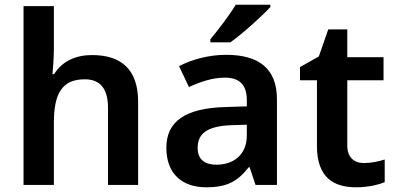

<svg xmlns="http://www.w3.org/2000/svg" viewBox="-20 -786 1684 816"><path d="M209 -582V-760H80V0H209V-264C209 -383 240 -449 340 -449C407 -449 439 -408 439 -327V0H567V-354C567 -493 493 -552 371 -552C303 -552 245 -527 210 -471H203C205 -492 209 -538 209 -582Z M1129 -756V-766H982C955 -721 905 -656 874 -619V-606H959C1009 -641 1095 -719 1129 -756ZM941 -553C867 -553 795 -533 741 -505L783 -416C831 -438 882 -456 936 -456C994 -456 1029 -429 1029 -361V-334L936 -331C769 -326 687 -271 687 -158C687 -43 759 10 856 10C947 10 990 -16 1037 -75H1041L1066 0H1157V-364C1157 -493 1082 -553 941 -553ZM964 -254 1029 -256V-210C1029 -129 973 -86 900 -86C852 -86 820 -107 820 -157C820 -215 855 -250 964 -254Z M1527 -93C1485 -93 1456 -117 1456 -167V-445H1610V-543H1456V-661H1375L1335 -546L1255 -501V-445H1327V-166C1327 -29 1400 10 1494 10C1542 10 1587 0 1615 -12V-108C1589 -100 1558 -93 1527 -93Z"/></svg>

Font: Noto Sans Thaana SemiBold
Style: Regular
Weight: 600
Designer: David Williams
Foundry: Google Inc.
Version: Version 3.001